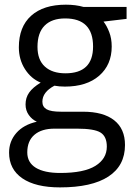

<svg xmlns="http://www.w3.org/2000/svg" viewBox="-20 -565 588 825"><path d="M523.9 -535.2V-483.9L424.8 -472.2Q438.5 -455.1 449.2 -427.5Q460 -399.9 460 -365.2Q460 -286.6 406.2 -239.7Q352.5 -192.9 258.8 -192.9Q234.9 -192.9 213.9 -196.8Q162.1 -169.4 162.1 -127.9Q162.1 -106 180.2 -95.5Q198.2 -85 242.2 -85H336.9Q423.8 -85 470.5 -48.3Q517.1 -11.7 517.1 58.1Q517.1 147 445.8 193.6Q374.5 240.2 237.8 240.2Q132.8 240.2 75.9 201.2Q19 162.1 19 90.8Q19 42 50.3 6.3Q81.5 -29.3 138.2 -42Q117.7 -51.3 103.8 -70.8Q89.8 -90.3 89.8 -116.2Q89.8 -145.5 105.5 -167.5Q121.1 -189.5 154.8 -210Q113.3 -227.1 87.2 -268.1Q61 -309.1 61 -361.8Q61 -449.7 113.8 -497.3Q166.5 -544.9 263.2 -544.9Q305.2 -544.9 338.9 -535.2ZM97.2 89.8Q97.2 133.3 133.8 155.8Q170.4 178.2 238.8 178.2Q340.8 178.2 389.9 147.7Q439 117.2 439 64.9Q439 21.5 412.1 4.6Q385.3 -12.2 311 -12.2H213.9Q158.7 -12.2 127.9 14.2Q97.2 40.5 97.2 89.8ZM141.1 -363.8Q141.1 -307.6 172.9 -278.8Q204.6 -250 261.2 -250Q379.9 -250 379.9 -365.2Q379.9 -485.8 259.8 -485.8Q202.6 -485.8 171.9 -455.1Q141.1 -424.3 141.1 -363.8Z"/></svg>

Font: f0_46866 
Style: Regular
Weight: 400
Foundry: Ascender Corporation
Version: Version 1.10